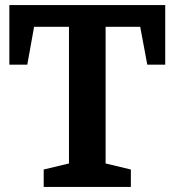

<svg xmlns="http://www.w3.org/2000/svg" viewBox="-20 -740 691 760"><path d="M634 -720H17V-484H88L115 -634H253V-93L153 -69V0H498V-69L398 -93V-634H535L563 -484H634Z"/></svg>

Font: GradeGX
Style: Regular
Weight: 100
Width: 1
Designer: Adam Twardoch
Foundry: Adam Twardoch
Version: Version 2.002; DEVELOPMENT